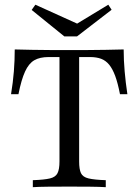

<svg xmlns="http://www.w3.org/2000/svg" viewBox="-20 -776 574 796"><path d="M116.1 0V-29Q163.7 -30.6 187.1 -36.3Q210.5 -41.9 218.5 -58.1Q226.6 -74.2 226.6 -106.5V-539.5H181.5Q145.2 -539.5 122.2 -526.2Q99.2 -512.9 83.9 -479.4Q68.5 -446 56.5 -385.5H25.8Q33.9 -434.7 37.5 -480.2Q41.1 -525.8 41.1 -571Q74.2 -570.2 112.9 -569.4Q151.6 -568.5 191.5 -568.5Q231.5 -568.5 267.7 -568.5Q300 -568.5 339.5 -568.5Q379 -568.5 419.4 -569.4Q459.7 -570.2 492.7 -571Q492.7 -526.6 496.8 -480.2Q500.8 -433.9 508.1 -385.5H477.4Q468.5 -431.5 457.7 -460.9Q446.8 -490.3 432.7 -507.7Q418.5 -525 399.2 -532.3Q379.8 -539.5 353.2 -539.5H308.1V-106.5Q308.1 -74.2 315.7 -58.1Q323.4 -41.9 347.2 -36.3Q371 -30.6 418.5 -29V0Q393.5 -1.6 353.2 -2Q312.9 -2.4 267.7 -2.4Q219.4 -2.4 179.4 -2Q139.5 -1.6 116.1 0ZM429 -756.5 442.7 -735.5 299.2 -625H246.8L111.3 -734.7L126.6 -756.5L321 -668.5H283.9Z"/></svg>

Font: Playfair
Style: Regular
Weight: 400
Designer: Claus Eggers Sørensen
Foundry: Claus Eggers Sørensen
Version: Version 2.001;gftools[0.9.30]